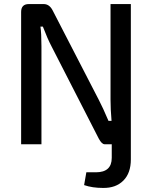

<svg xmlns="http://www.w3.org/2000/svg" viewBox="-20 -710 748 945"><path d="M624 -690V75Q624 142 587 179Q550 216 487 215Q434 215 394 201L405 138H452Q530 138 530 67V0H495Q481 0 466 -28L233 -483Q214 -519 191 -579H179Q184 -547 184 -482V0H84V-651Q84 -690 122 -690H195Q223 -690 239 -659L466 -219Q486 -181 514 -115H529Q524 -173 524 -220V-690Z"/></svg>

Font: Exo 2.0 Medium
Style: Regular
Weight: 500
Designer: Natanael Gama
Version: Version 1.001;PS 001.001;hotconv 1.0.70;makeotf.lib2.5.58329